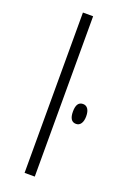

<svg xmlns="http://www.w3.org/2000/svg" viewBox="-148 -807 556 855"><g transform="rotate(20 130.5 -380.0)"><path d="M197.8 -330.6Q197.8 -377.4 229 -377.4Q244.1 -377.4 252.4 -365.2Q260.7 -353 260.7 -330.6Q260.7 -308.6 252.4 -295.9Q244.1 -283.2 229 -283.2Q197.8 -283.2 197.8 -330.6ZM137.2 0H88.9V-759.8H137.2Z"/></g></svg>

Font: Zoram GWebM Light
Style: Regular
Weight: 300
Foundry: Ascender Corporation
Version: Version 1.000